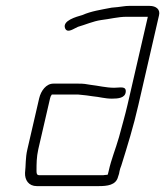

<svg xmlns="http://www.w3.org/2000/svg" viewBox="-20 -608 561 652"><path d="M113 -274 73 -101C66 -72 68 -46 65 -21C64 3 77 24 105 24H315C344 24 374 21 381 -8C384 -15 385 -21 386 -27C387 -32 389 -39 392 -46C412 -110 434 -181 450 -252L520 -556C525 -576 510 -588 488 -588H418C404 -588 392 -585 380 -584L359 -582C323 -575 289 -570 260 -557C239 -551 191 -538 201 -512C209 -493 232 -512 245 -517C270 -524 296 -536 324 -540C351 -543 381 -551 409 -551H482L413 -252C405 -217 393 -176 384 -142C372 -100 358 -68 349 -27L346 -15C343 -14 340 -14 338 -14C334 -13 329 -13 324 -13H114C104 -13 104 -20 104 -29C104 -51 104 -74 110 -101L150 -274C151 -279 153 -283 156 -287H238C243 -287 249 -287 255 -286L274 -284C281 -283 287 -282 295 -281C318 -279 336 -273 360 -273C381 -273 405 -275 407 -296C409 -317 387 -310 368 -310C340 -310 314 -317 287 -320L268 -323C261 -324 254 -324 247 -324H161C137 -324 119 -300 113 -274Z"/></svg>

Font: Electronic
Style: SeLtIt
Weight: 300
Version: Version 1.011